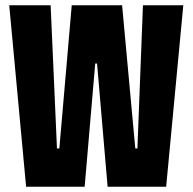

<svg xmlns="http://www.w3.org/2000/svg" viewBox="-20 -708 730 728"><path d="M79 0 15 -688H172L196 -145H205L252 -688H443L493 -145H501L522 -688H675L610 0H388L348 -467H341L301 0Z"/></svg>

Font: Saira ExtraCondensed Black
Style: Regular
Weight: 900
Width: 2
Designer: Hector Gatti with collaboration of the Omnibus-Type team
Foundry: Omnibus-Type
Version: Version 1.101